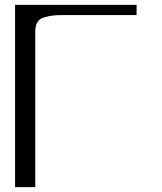

<svg xmlns="http://www.w3.org/2000/svg" viewBox="-20 -770 665 790"><path d="M42 -750H542V-708H250Q216.8 -708 200.7 -706.5Q184.6 -705.1 163.6 -699.2Q142.6 -693.4 133.8 -678.7Q125 -664.1 125 -639.6V-42V0H42Z"/></svg>

Font: okolaks
Style: Regular
Weight: 500
Version: Version 000.6.0